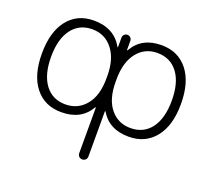

<svg xmlns="http://www.w3.org/2000/svg" viewBox="-126 -717 1175 1073"><g transform="rotate(20 461.0 -180.0)"><path d="M267.6 -60.5Q341.8 -60.5 388.2 -116.7Q434.6 -172.9 434.6 -275.4V-291Q434.6 -390.6 388.7 -448.7Q342.8 -506.8 267.6 -506.8Q190.4 -506.8 146.5 -448.2Q102.5 -389.6 102.5 -283.7Q102.5 -177.7 146.5 -119.1Q190.4 -60.5 267.6 -60.5ZM654.3 -506.8Q580.1 -506.8 534.7 -449.2Q489.3 -391.6 489.3 -291V-275.4Q489.3 -171.9 535.2 -116.2Q581.1 -60.5 654.3 -60.5Q732.4 -60.5 776.4 -119.1Q820.3 -177.7 820.3 -283.7Q820.3 -389.6 776.4 -448.2Q732.4 -506.8 654.3 -506.8ZM434.6 -101.6Q434.6 -102.5 433.1 -103Q431.6 -103.5 430.7 -101.6Q378.9 -11.7 261.7 -11.7Q260.7 -11.7 259.8 -11.7Q162.1 -11.7 105 -83Q47.9 -154.3 47.9 -283.2Q47.9 -412.1 104.5 -483.9Q161.1 -555.7 259.8 -555.7Q379.9 -555.7 432.6 -461.9Q432.6 -460 434.1 -460.4Q435.5 -460.9 435.5 -462.9V-518.6Q435.5 -529.3 443.4 -537.1Q451.2 -544.9 461.9 -544.9Q472.7 -544.9 480.5 -537.1Q488.3 -529.3 488.3 -518.6V-464.8Q488.3 -462.9 489.7 -462.4Q491.2 -461.9 492.2 -463.9Q543.9 -555.7 662.1 -555.7Q760.7 -555.7 817.9 -483.9Q875 -412.1 875 -283.2Q875 -154.3 817.4 -83Q759.8 -11.7 662.1 -11.7Q544.9 -11.7 493.2 -99.6Q492.2 -101.6 490.7 -101.1Q489.3 -100.6 489.3 -99.6V168.9Q489.3 180.7 481.4 188.5Q473.6 196.3 461.9 196.3Q450.2 196.3 442.4 188.5Q434.6 180.7 434.6 168.9Z"/></g></svg>

Font: Gen Jyuu Gothic P Light
Style: Regular
Weight: 200
Designer: [Source Han Sans]
Ryoko NISHIZUKA  (kana & ideographs); Paul D. Hunt (Latin, Greek & Cyrillic); Wenlong ZHANG  (bopomofo
Version: Version 1.002.20150607